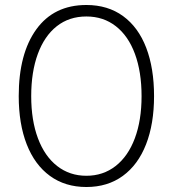

<svg xmlns="http://www.w3.org/2000/svg" viewBox="-20 -734 692 769"><path d="M55 -349Q55 -519 125.5 -616.5Q196 -714 326 -714Q412 -714 473 -669.5Q534 -625 565.5 -543Q597 -461 597 -349Q597 -238 565 -156Q533 -74 472 -29.5Q411 15 326 15Q241 15 180 -29.5Q119 -74 87 -156Q55 -238 55 -349ZM547 -349Q547 -446 520.5 -518Q494 -590 444 -629Q394 -668 326 -668Q257 -668 207.5 -629Q158 -590 131.5 -518Q105 -446 105 -349Q105 -252 132 -180Q159 -108 209 -69Q259 -30 326 -30Q393 -30 443 -69Q493 -108 520 -180Q547 -252 547 -349Z"/></svg>

Font: Prompt ExtraLight
Style: Regular
Weight: 275
Designer: Katatrad Team
Foundry: CadsonDemak
Version: Version 1.001